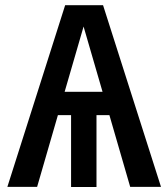

<svg xmlns="http://www.w3.org/2000/svg" viewBox="-20 -728 655 748"><path d="M607.2 0H487.2L406.2 -279.5H355.9V0.5H256.9V-279.5H205.6L124.6 0H8.7L233.8 -707.7H381.5ZM305.6 -624.6 231.8 -370.3H379.5Z"/></svg>

Font: Fira Code Fixed Medium
Style: Regular
Weight: 500
Monospace: yes
Designer: Carrois Corporate, Edenspiekermann AG, Nikita Prokopov
Foundry: Carrois Corporate, Edenspiekermann AG, Nikita Prokopov
Version: Version 5.002